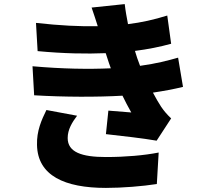

<svg xmlns="http://www.w3.org/2000/svg" viewBox="-20 -848 1040 939"><path d="M357 -282 207 -310C183 -261 159 -208 161 -139C164 11 296 71 498 71C578 71 677 63 747 52L756 -102C685 -88 593 -80 498 -80C379 -80 311 -104 311 -173C311 -215 333 -250 357 -282ZM139 -524 147 -382C296 -373 456 -373 579 -380C592 -353 606 -326 622 -298C594 -300 545 -304 510 -307L498 -192C573 -184 690 -170 746 -160L817 -269C797 -288 783 -304 768 -326C755 -346 741 -370 728 -395C781 -403 830 -412 875 -423L851 -566C802 -552 745 -537 665 -526L651 -564L640 -599C703 -607 763 -619 817 -634L798 -772C734 -752 672 -738 606 -730C600 -761 594 -793 590 -828L428 -811C439 -779 449 -749 458 -720C370 -718 273 -723 156 -736L164 -598C290 -586 403 -584 497 -588L513 -539L522 -514C414 -509 286 -511 139 -524Z"/></svg>

Font: Noto Sans KR Black
Style: Regular
Weight: 900
Designer: Ryoko NISHIZUKA 西塚涼子 (kana, bopomofo & ideographs); Paul D. Hunt (Latin, Greek & Cyrillic); Sandoll Communications 산돌커뮤니
Foundry: Adobe
Version: Version 2.004;hotconv 1.0.118;makeotfexe 2.5.65603